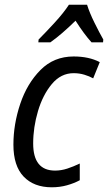

<svg xmlns="http://www.w3.org/2000/svg" viewBox="-20 -786 459 816"><path d="M200 10Q234 10 264.5 1.5Q295 -7 319 -20V-91Q292 -78 266 -69.5Q240 -61 214 -61Q121 -61 121 -176Q121 -245 141.5 -314Q162 -383 200.5 -429Q239 -475 293 -475Q317 -475 338.5 -468.5Q360 -462 376 -453L404 -522Q358 -546 293 -546Q209 -546 152 -488.5Q95 -431 66 -344.5Q37 -258 37 -171Q37 -81 80.5 -35.5Q124 10 200 10ZM143 -606H194Q242 -640 301 -698Q338 -640 369 -606H418L419 -618Q403 -646 381.5 -689.5Q360 -733 350 -766H273Q251 -732 212.5 -690Q174 -648 144 -618Z"/></svg>

Font: Noto Sans UI SemiCondensed
Style: Italic
Weight: 400
Width: 4
Italic angle: -12°
Designer: Monotype Design Team
Foundry: Monotype Imaging Inc.
Version: Version 1.901